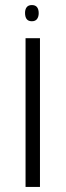

<svg xmlns="http://www.w3.org/2000/svg" viewBox="-20 -739 259 759"><path d="M81 0V-588H138V0ZM106 -655Q92 -655 85.5 -663.5Q79 -672 79 -688Q79 -702 85.5 -710.5Q92 -719 106 -719Q120 -719 126.5 -710.5Q133 -702 133 -687Q133 -673 126.5 -664Q120 -655 106 -655Z"/></svg>

Font: Noto Sans Hebrew SemiCondensed Light
Style: Regular
Weight: 300
Width: 4
Designer: Monotype Design Team
Foundry: Monotype Imaging Inc.
Version: Version 2.003